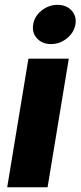

<svg xmlns="http://www.w3.org/2000/svg" viewBox="-20 -788 339 808"><path d="M10.3 0 99.6 -541H269.5L180.2 0ZM194.8 -602.5Q157.7 -602.5 135.7 -626.5Q113.8 -650.4 119.6 -685.1Q125 -719.7 155 -743.7Q185.1 -767.6 222.2 -767.6Q259.3 -767.6 281.2 -743.7Q303.2 -719.7 297.4 -685.1Q291.5 -650.9 261.7 -626.7Q231.9 -602.5 194.8 -602.5Z"/></svg>

Font: Inter 17pt ExtraBold
Style: Italic
Weight: 800
Italic angle: -9.3988°
Version: Version 4.001;git-66647c0bb